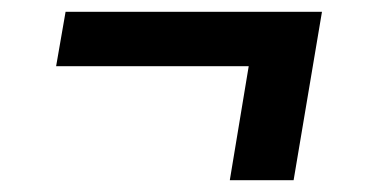

<svg xmlns="http://www.w3.org/2000/svg" viewBox="-20 -406 640 325"><path d="M477 -101H369L401 -294H75L91 -386H525Z"/></svg>

Font: Iosevka Aile Semibold Oblique
Style: Regular
Weight: 600
Italic angle: -9°
Designer: Belleve Invis
Foundry: Belleve Invis
Version: Version 31.1.0; ttfautohint (v1.8.4)